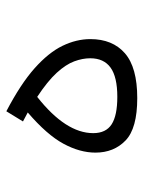

<svg xmlns="http://www.w3.org/2000/svg" viewBox="59 -524 467 626"><g transform="rotate(-90 293.0 -211.5)"><path d="M285.6 2Q187 2 147.5 -36.1Q107.9 -74.2 107.9 -134.3Q107.9 -185.1 137 -238.8Q166 -292.5 238.8 -355Q224.6 -362.8 209.5 -370.6L242.7 -424.8Q331.5 -378.4 382.8 -332.8Q434.1 -287.1 456.1 -241.7Q478 -196.3 478 -150.9Q478 -78.6 431.9 -38.3Q385.7 2 285.6 2ZM289.6 -324.2Q171.4 -231 171.4 -141.6Q171.4 -100.1 200.2 -81.5Q229 -63 289.6 -63Q354.5 -63 385 -85Q415.5 -106.9 415.5 -151.4Q415.5 -176.3 405.5 -203.4Q395.5 -230.5 368.2 -260.5Q340.8 -290.5 289.6 -324.2Z"/></g></svg>

Font: Cascadia Mono PL Light
Style: Regular
Weight: 300
Monospace: yes
Designer: Aaron Bell
Foundry: Saja Typeworks
Version: Version 2404.023; ttfautohint (v1.8.4)